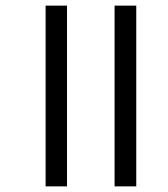

<svg xmlns="http://www.w3.org/2000/svg" viewBox="-20 -662 596 682"><path d="M464 0H387V-642H464ZM218 0H142V-642H218Z"/></svg>

Font: Hind Siliguri
Style: Regular
Weight: 400
Designer: Jyotish Sonowal
Foundry: Indian Type Foundry
Version: Version 1.000;PS 1.0;hotconv 1.0.86;makeotf.lib2.5.63406; tt